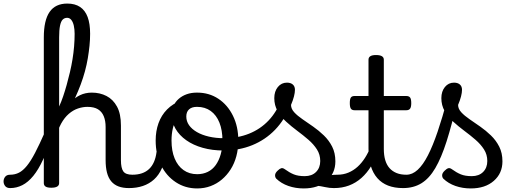

<svg xmlns="http://www.w3.org/2000/svg" viewBox="-123 -1039 2908 1078"><path d="M-66 17Q-85 17 -94 5.5Q-103 -6 -103 -20.5Q-103 -35 -94 -46.5Q-85 -58 -66 -58Q-39 -58 -16.5 -69.5Q6 -81 28 -108Q50 -135 74 -181Q98 -227 128 -295Q135 -312 146.5 -313Q158 -314 166 -304.5Q174 -295 169 -279Q145 -200 119 -143.5Q93 -87 64 -51.5Q35 -16 2.5 0.5Q-30 17 -66 17ZM601 17Q567 17 542 7.5Q517 -2 501 -21.5Q485 -41 477.5 -70.5Q470 -100 470 -140V-326Q470 -361 459.5 -386.5Q449 -412 427 -425.5Q405 -439 368 -439Q342 -439 315 -430Q288 -421 263.5 -400Q239 -379 220 -344.5Q201 -310 190 -259L180 -317Q201 -361 223 -398.5Q245 -436 270.5 -463Q296 -490 326 -504.5Q356 -519 393 -519Q438 -519 475 -500Q512 -481 534 -440.5Q556 -400 556 -334V-140Q556 -95 569.5 -76.5Q583 -58 620 -58Q634 -58 641 -46.5Q648 -35 646.5 -20.5Q645 -6 634 5.5Q623 17 601 17ZM165 15Q143 15 133 8.5Q123 2 123 -11V-829Q123 -925 155.5 -972Q188 -1019 255 -1019Q298 -1019 326.5 -1000Q355 -981 369 -943.5Q383 -906 383 -849Q383 -816 379.5 -782Q376 -748 370 -712Q364 -676 354 -639Q344 -602 330 -564.5Q316 -527 298.5 -489Q281 -451 258.5 -414.5Q236 -378 209 -342V-11Q209 2 198 8.5Q187 15 165 15ZM209 -441Q221 -467 231.5 -498Q242 -529 251.5 -563Q261 -597 269.5 -633Q278 -669 284 -705.5Q290 -742 293 -778.5Q296 -815 296 -849Q296 -874 291.5 -894.5Q287 -915 277.5 -927Q268 -939 254 -939Q239 -939 229 -929Q219 -919 214 -894.5Q209 -870 209 -829Z M601 17Q587 17 580.5 5.5Q574 -6 575.5 -20.5Q577 -35 588 -46.5Q599 -58 620 -58Q650 -58 673.5 -66Q697 -74 714 -90Q731 -106 741.5 -130Q752 -154 756 -186Q758 -201 771 -205.5Q784 -210 796.5 -205.5Q809 -201 807 -186Q803 -133 786 -94.5Q769 -56 742 -31.5Q715 -7 679.5 5Q644 17 601 17Z M984 19Q917 19 864 -16Q811 -51 781 -111.5Q751 -172 751 -250Q751 -303 767 -347.5Q783 -392 815 -424.5Q847 -457 896 -475.5Q945 -494 1011 -494Q1024 -494 1027.5 -483Q1031 -472 1026.5 -461Q1022 -450 1009 -450Q978 -450 951.5 -441Q925 -432 904.5 -415Q884 -398 869.5 -374Q855 -350 847.5 -318.5Q840 -287 840 -250Q840 -192 857.5 -149.5Q875 -107 907.5 -84Q940 -61 984 -61Q1017 -61 1043.5 -74Q1070 -87 1088 -112Q1106 -137 1116 -172Q1126 -207 1126 -250Q1126 -308 1109 -350.5Q1092 -393 1060 -416Q1028 -439 984 -439Q965 -439 956 -451Q947 -463 947 -479Q947 -495 956 -507Q965 -519 984 -519Q1051 -519 1103 -484.5Q1155 -450 1185 -389Q1215 -328 1215 -250Q1215 -203 1204 -162Q1193 -121 1172 -88Q1151 -55 1122.5 -31Q1094 -7 1059 6Q1024 19 984 19Z M1132 -194Q1069 -194 1015.5 -209Q962 -224 923 -251.5Q884 -279 862.5 -316Q841 -353 841 -398Q841 -424 851.5 -446Q862 -468 881 -484.5Q900 -501 925.5 -510Q951 -519 982 -519Q1001 -519 1010.5 -507Q1020 -495 1020 -479Q1020 -463 1010.5 -451Q1001 -439 982 -439Q954 -439 938.5 -425Q923 -411 923 -385Q923 -358 938.5 -336Q954 -314 982.5 -297.5Q1011 -281 1050 -272Q1089 -263 1135 -263Q1212 -263 1275.5 -288.5Q1339 -314 1385 -362.5Q1431 -411 1455 -478Q1461 -494 1475.5 -490.5Q1490 -487 1501 -474Q1512 -461 1506 -446Q1476 -367 1421.5 -310.5Q1367 -254 1293.5 -224Q1220 -194 1132 -194Z M1751 17Q1727 17 1702.5 11.5Q1678 6 1654.5 3.5Q1631 1 1606 12L1627 -16Q1662 -34 1686.5 -43Q1711 -52 1730.5 -55Q1750 -58 1770 -58Q1779 -58 1781 -46.5Q1783 -35 1779 -20.5Q1775 -6 1767.5 5.5Q1760 17 1751 17ZM1582 19Q1536 19 1496 5Q1456 -9 1428 -36Q1421 -44 1421.5 -56Q1422 -68 1436 -81Q1447 -92 1456 -94.5Q1465 -97 1476 -89Q1502 -70 1526.5 -60Q1551 -50 1588 -50Q1628 -50 1651.5 -73.5Q1675 -97 1675 -135Q1675 -171 1656.5 -200Q1638 -229 1608.5 -254.5Q1579 -280 1546 -304.5Q1513 -329 1483.5 -356Q1454 -383 1435.5 -415.5Q1417 -448 1417 -488Q1417 -526 1437 -550.5Q1457 -575 1488 -575Q1509 -575 1521 -564.5Q1533 -554 1533 -535Q1533 -519 1527.5 -497.5Q1522 -476 1511 -450Q1511 -428 1529 -408.5Q1547 -389 1575.5 -369.5Q1604 -350 1635.5 -328Q1667 -306 1695.5 -278.5Q1724 -251 1742 -215.5Q1760 -180 1760 -133Q1760 -66 1711.5 -23.5Q1663 19 1582 19Z M1752 17Q1738 17 1731.5 5.5Q1725 -6 1726.5 -20.5Q1728 -35 1739 -46.5Q1750 -58 1771 -58Q1805 -58 1833.5 -70Q1862 -82 1885 -103Q1908 -124 1926.5 -153Q1945 -182 1958 -216Q1964 -231 1976 -229.5Q1988 -228 1996.5 -219Q2005 -210 2002 -199Q1986 -148 1962 -108Q1938 -68 1906.5 -40Q1875 -12 1836.5 2.5Q1798 17 1752 17Z M2140 17Q2092 17 2056 3Q2020 -11 1995.5 -39Q1971 -67 1958.5 -108Q1946 -149 1946 -203V-420H1868Q1853 -420 1847 -429Q1841 -438 1841 -460Q1841 -483 1847 -491.5Q1853 -500 1868 -500H1946V-704Q1946 -717 1956.5 -723.5Q1967 -730 1988 -730Q2010 -730 2021 -723.5Q2032 -717 2032 -704V-500H2158Q2173 -500 2179.5 -491.5Q2186 -483 2186 -460Q2186 -438 2179.5 -429Q2173 -420 2158 -420H2032V-203Q2032 -167 2040 -140Q2048 -113 2064 -95Q2080 -77 2103.5 -67.5Q2127 -58 2158 -58Q2172 -58 2179 -46.5Q2186 -35 2184.5 -20.5Q2183 -6 2172 5.5Q2161 17 2140 17Z M2140 17Q2121 17 2114.5 5.5Q2108 -6 2112 -20.5Q2116 -35 2128 -46.5Q2140 -58 2159 -58Q2192 -58 2222 -85.5Q2252 -113 2279.5 -166.5Q2307 -220 2334 -299.5Q2361 -379 2389 -483Q2394 -498 2408.5 -499.5Q2423 -501 2435.5 -493Q2448 -485 2444 -469Q2414 -338 2384.5 -245.5Q2355 -153 2321 -95Q2287 -37 2243 -10Q2199 17 2140 17Z M2520 19Q2474 19 2434 5Q2394 -9 2366 -36Q2359 -44 2359.5 -56Q2360 -68 2374 -81Q2385 -92 2394 -94.5Q2403 -97 2414 -89Q2440 -70 2464.5 -60Q2489 -50 2526 -50Q2566 -50 2589.5 -73.5Q2613 -97 2613 -135Q2613 -171 2594.5 -200Q2576 -229 2546.5 -254.5Q2517 -280 2484 -304.5Q2451 -329 2421.5 -356Q2392 -383 2373.5 -415.5Q2355 -448 2355 -488Q2355 -526 2375 -550.5Q2395 -575 2426 -575Q2447 -575 2459 -564.5Q2471 -554 2471 -535Q2471 -519 2465.5 -497.5Q2460 -476 2449 -450Q2449 -428 2467 -408.5Q2485 -389 2513.5 -369.5Q2542 -350 2573.5 -328Q2605 -306 2633.5 -278.5Q2662 -251 2680 -215.5Q2698 -180 2698 -133Q2698 -66 2649.5 -23.5Q2601 19 2520 19Z"/></svg>

Font: Playwrite ES Deco
Style: Regular
Weight: 400
Designer: Veronika Burian, José Scaglione
Foundry: TypeTogether
Version: Version 1.002